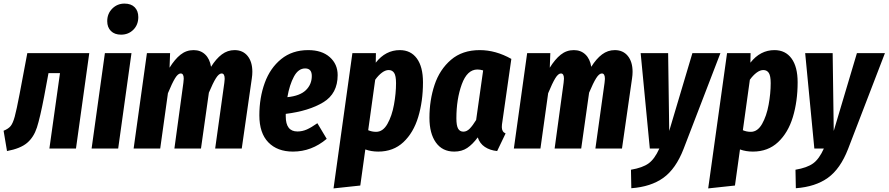

<svg xmlns="http://www.w3.org/2000/svg" viewBox="-35 -827 4947 1069"><path d="M388 0H240L299 -420H235L211 -291Q188 -171 170.5 -117Q153 -63 116 -31.5Q79 0 4 14L-15 -99Q12 -110 24.5 -125.5Q37 -141 47 -177.5Q57 -214 74 -303L117 -531H462Z M697 -531 623 0H475L549 -531ZM562 -709Q562 -751 590 -779Q618 -807 658 -807Q695 -807 715 -786.5Q735 -766 735 -732Q735 -689 707.5 -661.5Q680 -634 639 -634Q603 -634 582.5 -654.5Q562 -675 562 -709Z M1370 -427Q1370 -410 1367 -390L1311 0H1163L1214 -366Q1216 -382 1216 -388Q1216 -418 1199 -418Q1184 -418 1167.5 -392Q1151 -366 1128 -311L1084 0H936L986 -366Q988 -384 988 -389Q988 -418 971 -418Q956 -418 939.5 -391Q923 -364 900 -308L857 0H709L783 -531H912L909 -450Q938 -497 970 -522.5Q1002 -548 1043 -548Q1082 -548 1107.5 -523.5Q1133 -499 1140 -455Q1168 -500 1200 -524Q1232 -548 1271 -548Q1317 -548 1343.5 -515.5Q1370 -483 1370 -427Z M1845 -409Q1845 -306 1765 -257.5Q1685 -209 1556 -193V-179Q1556 -95 1621 -95Q1648 -95 1673 -106Q1698 -117 1732 -141L1784 -54Q1700 17 1596 17Q1509 17 1459 -34.5Q1409 -86 1409 -185Q1409 -283 1439 -365.5Q1469 -448 1530.5 -498Q1592 -548 1681 -548Q1757 -548 1801 -509Q1845 -470 1845 -409ZM1701 -404Q1701 -446 1664 -446Q1626 -446 1601.5 -400.5Q1577 -355 1565 -286Q1635 -293 1668 -325Q1701 -357 1701 -404Z M1927 -531H2058L2057 -478Q2112 -548 2191 -548Q2252 -548 2286 -501.5Q2320 -455 2320 -369Q2320 -263 2293.5 -175.5Q2267 -88 2211 -35.5Q2155 17 2071 17Q2032 17 1999 5L1971 206L1822 222ZM2170 -364Q2170 -405 2159.5 -421Q2149 -437 2129 -437Q2111 -437 2091.5 -422.5Q2072 -408 2054 -383L2015 -102Q2036 -93 2059 -93Q2097 -93 2122 -137Q2147 -181 2158.5 -244Q2170 -307 2170 -364Z M2812 -499 2762 -149Q2759 -133 2759 -119Q2759 -93 2780 -84L2733 14Q2693 10 2664.5 -9Q2636 -28 2625 -62Q2596 -23 2566 -3Q2536 17 2494 17Q2428 17 2392 -33.5Q2356 -84 2356 -171Q2356 -269 2384.5 -354.5Q2413 -440 2476 -494Q2539 -548 2636 -548Q2725 -548 2812 -499ZM2506 -168Q2506 -128 2515.5 -111Q2525 -94 2545 -94Q2564 -94 2580.5 -111Q2597 -128 2616 -159L2655 -435Q2638 -440 2623 -440Q2566 -440 2536 -357.5Q2506 -275 2506 -168Z M3487 -427Q3487 -410 3484 -390L3428 0H3280L3331 -366Q3333 -382 3333 -388Q3333 -418 3316 -418Q3301 -418 3284.5 -392Q3268 -366 3245 -311L3201 0H3053L3103 -366Q3105 -384 3105 -389Q3105 -418 3088 -418Q3073 -418 3056.5 -391Q3040 -364 3017 -308L2974 0H2826L2900 -531H3029L3026 -450Q3055 -497 3087 -522.5Q3119 -548 3160 -548Q3199 -548 3224.5 -523.5Q3250 -499 3257 -455Q3285 -500 3317 -524Q3349 -548 3388 -548Q3434 -548 3460.5 -515.5Q3487 -483 3487 -427Z M3771 2Q3728 113 3658.5 163Q3589 213 3480 221L3478 118Q3543 107 3576.5 82.5Q3610 58 3636 0H3583L3532 -531H3685L3691 -98L3820 -531H3976Z M4013 -531H4144L4143 -478Q4198 -548 4277 -548Q4338 -548 4372 -501.5Q4406 -455 4406 -369Q4406 -263 4379.5 -175.5Q4353 -88 4297 -35.5Q4241 17 4157 17Q4118 17 4085 5L4057 206L3908 222ZM4256 -364Q4256 -405 4245.5 -421Q4235 -437 4215 -437Q4197 -437 4177.5 -422.5Q4158 -408 4140 -383L4101 -102Q4122 -93 4145 -93Q4183 -93 4208 -137Q4233 -181 4244.5 -244Q4256 -307 4256 -364Z M4687 2Q4644 113 4574.5 163Q4505 213 4396 221L4394 118Q4459 107 4492.5 82.5Q4526 58 4552 0H4499L4448 -531H4601L4607 -98L4736 -531H4892Z"/></svg>

Font: Fira Sans Extra Condensed
Style: Bold Italic
Weight: 700
Width: 3
Italic angle: -8°
Designer: Carrois Corporate & Edenspiekermann AG
Foundry: Carrois Corporate GbR & Edenspiekermann AG
Version: Version 4.203